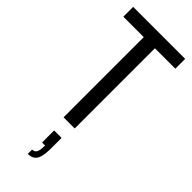

<svg xmlns="http://www.w3.org/2000/svg" viewBox="-307 -723 1036 1036"><g transform="rotate(45 211.0 -205.5)"><path d="M169 0V-612H13V-687H410V-612H254V0ZM172 276V243Q191 243 198.5 228Q206 213 206 178H183V86H240V164Q240 204 233.5 229Q227 254 212 265Q197 276 172 276Z"/></g></svg>

Font: Archivo ExtraCondensed
Style: Regular
Weight: 400
Width: 2
Designer: Hector Gatti
Foundry: Omnibus-Type
Version: Version 2.001